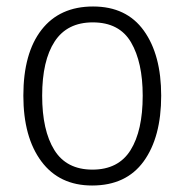

<svg xmlns="http://www.w3.org/2000/svg" viewBox="-20 -562 569 592"><path d="M477 -267Q477 -139 423 -64.5Q369 10 264 10Q163 10 107.5 -64.5Q52 -139 52 -267Q52 -398 108 -470Q164 -542 267 -542Q370 -542 423.5 -467.5Q477 -393 477 -267ZM110 -267Q110 -160 147.5 -99.5Q185 -39 265 -39Q345 -39 382.5 -99Q420 -159 420 -267Q420 -370 384 -431.5Q348 -493 266 -493Q187 -493 148.5 -434Q110 -375 110 -267Z"/></svg>

Font: Noto Sans Gurmukhi SemiCondensed Light
Style: Regular
Weight: 300
Width: 4
Designer: Jelle Bosma - Monotype Design Team
Foundry: Monotype Imaging Inc.
Version: Version 2.004; ttfautohint (v1.8.4.7-5d5b)